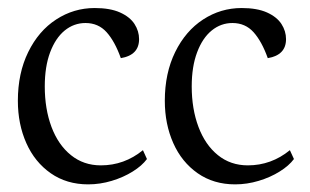

<svg xmlns="http://www.w3.org/2000/svg" viewBox="-20 -454 787 488"><path d="M353.5 -49.8 343.3 -72.3Q295.9 -33.7 236.3 -33.7Q192.4 -33.7 160.2 -59.8Q127.9 -85.9 110.8 -131.6Q93.8 -177.2 93.8 -234.4Q93.8 -284.7 107.4 -321Q121.1 -357.4 144.5 -376.5Q168 -395.5 197.3 -395.5Q230 -395.5 251 -372.1Q272 -348.6 287.1 -306.2Q333.5 -314 333.5 -354.5Q333.5 -375 321.8 -393.1Q310.1 -411.1 284.9 -422.4Q259.8 -433.6 220.7 -433.6Q167.5 -433.6 122.8 -404.5Q78.1 -375.5 51.8 -321.8Q25.4 -268.1 25.4 -197.8Q25.4 -138.7 46.9 -90.3Q68.4 -42 108.9 -13.7Q149.4 14.6 204.1 14.6Q234.4 14.6 264.2 5.6Q293.9 -3.4 317.4 -18.1Q340.8 -32.7 353.5 -49.8Z M727.1 -49.8 716.8 -72.3Q669.4 -33.7 609.9 -33.7Q565.9 -33.7 533.7 -59.8Q501.5 -85.9 484.4 -131.6Q467.3 -177.2 467.3 -234.4Q467.3 -284.7 481 -321Q494.6 -357.4 518.1 -376.5Q541.5 -395.5 570.8 -395.5Q603.5 -395.5 624.5 -372.1Q645.5 -348.6 660.6 -306.2Q707 -314 707 -354.5Q707 -375 695.3 -393.1Q683.6 -411.1 658.4 -422.4Q633.3 -433.6 594.2 -433.6Q541 -433.6 496.3 -404.5Q451.7 -375.5 425.3 -321.8Q398.9 -268.1 398.9 -197.8Q398.9 -138.7 420.4 -90.3Q441.9 -42 482.4 -13.7Q522.9 14.6 577.6 14.6Q607.9 14.6 637.7 5.6Q667.5 -3.4 690.9 -18.1Q714.4 -32.7 727.1 -49.8Z"/></svg>

Font: Neuton Light
Style: Regular
Weight: 300
Designer: Brian M Zick
Foundry: Brian M Zick
Version: Version 1.560